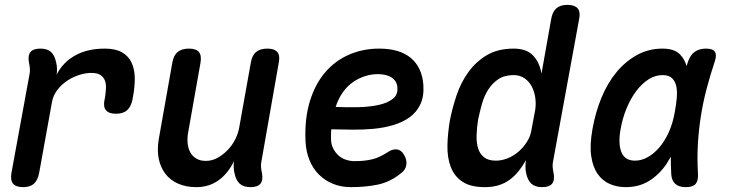

<svg xmlns="http://www.w3.org/2000/svg" viewBox="-20 -760 3040 790"><path d="M75 10Q46 10 34 -4Q22 -18 27 -48L101 -452Q104 -465 103 -477.5Q102 -490 99 -503Q94 -532 105.5 -546Q117 -560 146 -560Q175 -560 190 -546Q205 -532 211 -503Q214 -491 214.5 -478Q215 -465 213 -453Q239 -504 289.5 -532Q340 -560 411 -560Q455 -560 481.5 -545Q508 -530 521 -503Q534 -476 534.5 -439.5Q535 -403 527 -361L525 -350Q519 -321 503 -306.5Q487 -292 457 -292Q428 -292 416 -306.5Q404 -321 410 -349L412 -358Q415 -378 416 -396.5Q417 -415 411.5 -429Q406 -443 393 -451.5Q380 -460 356 -460Q332 -460 305.5 -451.5Q279 -443 256 -427.5Q233 -412 216 -390Q199 -368 194 -341L141 -48Q135 -18 119.5 -4Q104 10 75 10Z M1011 10Q982 10 966.5 -4Q951 -18 945 -47Q942 -59 941.5 -72Q941 -85 943 -97Q918 -46 879 -18Q840 10 788 10Q745 10 712.5 -4.5Q680 -19 660 -45.5Q640 -72 633 -107.5Q626 -143 633 -186L689 -502Q694 -532 711 -546Q728 -560 757 -560Q787 -560 798.5 -546Q810 -532 805 -502L754 -214Q750 -192 752 -171Q754 -150 762.5 -134Q771 -118 787 -108Q803 -98 827 -98Q853 -98 876 -111Q899 -124 917.5 -143.5Q936 -163 948 -187Q960 -211 964 -234L1012 -502Q1017 -532 1033.5 -546Q1050 -560 1080 -560Q1109 -560 1121 -546Q1133 -532 1127 -502L1056 -98Q1053 -85 1054 -72.5Q1055 -60 1058 -47Q1063 -18 1051.5 -4Q1040 10 1011 10Z M1640 -127Q1655 -104 1652 -82.5Q1649 -61 1631 -48Q1587 -12 1537 -1Q1487 10 1424 10Q1384 10 1350.5 -3.5Q1317 -17 1292 -42Q1267 -67 1253 -102Q1239 -137 1237 -179Q1233 -272 1255 -343.5Q1277 -415 1318.5 -463Q1360 -511 1417 -535.5Q1474 -560 1540 -560Q1625 -560 1671 -521Q1717 -482 1722 -410Q1725 -363 1709.5 -330.5Q1694 -298 1665.5 -277.5Q1637 -257 1598.5 -245.5Q1560 -234 1517 -230Q1474 -226 1429 -226.5Q1384 -227 1343 -228Q1342 -219 1342 -209V-188Q1342 -167 1350.5 -150Q1359 -133 1372 -121Q1385 -109 1402.5 -103Q1420 -97 1439 -97Q1462 -97 1479.5 -99Q1497 -101 1513 -105Q1529 -109 1543.5 -116Q1558 -123 1574 -133Q1592 -146 1610 -145.5Q1628 -145 1640 -127ZM1361 -320Q1407 -318 1453.5 -319Q1500 -320 1537 -328Q1574 -336 1596 -353Q1618 -370 1615 -401Q1614 -414 1608 -424Q1602 -434 1591.5 -441Q1581 -448 1566.5 -451.5Q1552 -455 1534 -455Q1509 -455 1483 -447Q1457 -439 1433.5 -423Q1410 -407 1391.5 -381.5Q1373 -356 1361 -320Z M2256 -98Q2253 -85 2254 -72.5Q2255 -60 2258 -47Q2263 -18 2251.5 -4Q2240 10 2211 10Q2182 10 2166.5 -4Q2151 -18 2145 -47Q2142 -59 2142 -73.5Q2142 -88 2144 -101Q2130 -76 2114 -56Q2098 -36 2078 -21Q2058 -6 2032.5 2Q2007 10 1975 10Q1916 10 1882.5 -12.5Q1849 -35 1834.5 -73.5Q1820 -112 1821 -161.5Q1822 -211 1831 -264Q1841 -316 1859 -369Q1877 -422 1908 -464.5Q1939 -507 1984 -533.5Q2029 -560 2094 -560Q2146 -560 2173 -532Q2200 -504 2208 -457L2248 -682Q2253 -712 2269.5 -726Q2286 -740 2315 -740Q2344 -740 2356.5 -726Q2369 -712 2363 -682ZM2020 -99Q2045 -99 2069.5 -109Q2094 -119 2114 -136.5Q2134 -154 2148.5 -177Q2163 -200 2167 -227L2182 -307Q2186 -332 2182.5 -357.5Q2179 -383 2168 -404Q2157 -425 2138 -438Q2119 -451 2094 -451Q2056 -451 2031 -434.5Q2006 -418 1989 -391.5Q1972 -365 1963 -332.5Q1954 -300 1947 -267Q1942 -234 1941 -203.5Q1940 -173 1947 -150Q1954 -127 1971.5 -113Q1989 -99 2020 -99Z M2555 10Q2519 10 2489 -3Q2459 -16 2439 -44.5Q2419 -73 2412.5 -118.5Q2406 -164 2418 -230Q2430 -298 2455 -358.5Q2480 -419 2517 -463.5Q2554 -508 2601.5 -534Q2649 -560 2706 -560Q2754 -560 2777 -537Q2797 -517 2805 -488Q2808 -497 2811 -507Q2821 -535 2839.5 -547.5Q2858 -560 2885 -560Q2913 -560 2921.5 -547Q2930 -534 2921 -507Q2902 -450 2887.5 -395Q2873 -340 2864 -283.5Q2855 -227 2851.5 -167.5Q2848 -108 2852 -42Q2853 -15 2841.5 -2.5Q2830 10 2802 10Q2774 10 2759 -3Q2744 -16 2742 -42Q2740 -80 2740 -115Q2731 -99 2722 -85Q2692 -41 2650.5 -15.5Q2609 10 2555 10ZM2593 -99Q2619 -99 2644.5 -113Q2670 -127 2692.5 -153Q2715 -179 2732 -216.5Q2749 -254 2757 -302Q2762 -329 2764.5 -355.5Q2767 -382 2763 -403Q2759 -424 2746 -437.5Q2733 -451 2706 -451Q2676 -451 2648.5 -433.5Q2621 -416 2598 -385.5Q2575 -355 2558 -314Q2541 -273 2533 -226Q2523 -168 2537 -133.5Q2551 -99 2593 -99Z"/></svg>

Font: Maple Mono NL SemiBold
Style: Italic
Weight: 600
Italic angle: -10°
Monospace: yes
Designer: subframe7536
Version: Version 7.000